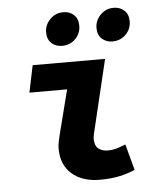

<svg xmlns="http://www.w3.org/2000/svg" viewBox="-52 -757 704 816"><g transform="rotate(-5 300.0 -349.5)"><path d="M341 12Q267 12 222.5 -27Q178 -66 178 -134Q178 -149 181 -164Q184 -179 188 -195L236 -383H75L99 -498H408L334 -189Q333 -182 331.5 -176Q330 -170 330 -164Q330 -134 346 -121.5Q362 -109 387 -109Q405 -109 422 -114Q439 -119 462 -128L492 -17Q459 -3 423.5 4.5Q388 12 341 12ZM231 -569Q204 -569 186 -585.5Q168 -602 168 -632Q168 -663 191 -687Q214 -711 248 -711Q275 -711 293 -694.5Q311 -678 311 -648Q311 -615 288 -592Q265 -569 231 -569ZM446 -569Q419 -569 401 -585.5Q383 -602 383 -632Q383 -663 406 -687Q429 -711 463 -711Q490 -711 508 -694.5Q526 -678 526 -648Q526 -615 503 -592Q480 -569 446 -569Z"/></g></svg>

Font: Source Code Pro ExtraLight ExtraBold
Style: Italic
Weight: 800
Italic angle: -11°
Monospace: yes
Version: Version 1.016;hotconv 1.0.116;makeotfexe 2.5.65601